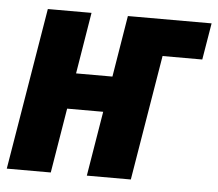

<svg xmlns="http://www.w3.org/2000/svg" viewBox="-54 -578 711 626"><g transform="rotate(5 302.0 -265.0)"><path d="M-10 0 78 -530H221L188 -329H307L340 -530H614L594 -410H464L396 0H252L287 -212H169L134 0Z"/></g></svg>

Font: Iosevka Curly HvExObl
Style: Regular
Weight: 900
Width: 7
Italic angle: -9°
Monospace: yes
Designer: Belleve Invis
Foundry: Belleve Invis
Version: Version 11.1.0; ttfautohint (v1.8.3)